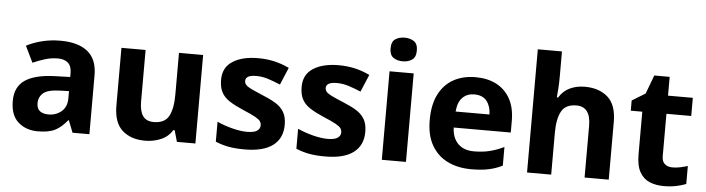

<svg xmlns="http://www.w3.org/2000/svg" viewBox="-47 -965 4336 1180"><g transform="rotate(5 2121.0 -375.0)"><path d="M302 -557Q412 -557 470.5 -509.5Q529 -462 529 -364V0H425L396 -74H392Q357 -30 318 -10Q279 10 211 10Q138 10 90 -32.5Q42 -75 42 -163Q42 -250 103 -291.5Q164 -333 286 -337L381 -340V-364Q381 -407 358.5 -427Q336 -447 296 -447Q256 -447 218 -435.5Q180 -424 142 -407L93 -508Q137 -531 190.5 -544Q244 -557 302 -557ZM323 -251Q251 -249 223 -225Q195 -201 195 -162Q195 -128 215 -113.5Q235 -99 267 -99Q315 -99 348 -127.5Q381 -156 381 -208V-253Z M1183 -546V0H1069L1049 -70H1041Q1015 -28 969.5 -9Q924 10 873 10Q785 10 732 -37.5Q679 -85 679 -190V-546H828V-227Q828 -169 849 -139Q870 -109 916 -109Q984 -109 1009 -155.5Q1034 -202 1034 -289V-546Z M1720 -162Q1720 -79 1661.5 -34.5Q1603 10 1487 10Q1430 10 1389 2.5Q1348 -5 1307 -22V-145Q1351 -125 1402 -112Q1453 -99 1492 -99Q1536 -99 1554.5 -112Q1573 -125 1573 -146Q1573 -160 1565.5 -171Q1558 -182 1533 -196Q1508 -210 1455 -232Q1404 -254 1371 -275.5Q1338 -297 1322 -327.5Q1306 -358 1306 -404Q1306 -480 1365 -518Q1424 -556 1522 -556Q1573 -556 1619 -546Q1665 -536 1714 -513L1669 -406Q1629 -423 1593 -434.5Q1557 -446 1520 -446Q1487 -446 1470.5 -437Q1454 -428 1454 -410Q1454 -397 1462.5 -386.5Q1471 -376 1495.5 -364Q1520 -352 1568 -332Q1615 -313 1649 -292.5Q1683 -272 1701.5 -241.5Q1720 -211 1720 -162Z M2217 -162Q2217 -79 2158.5 -34.5Q2100 10 1984 10Q1927 10 1886 2.5Q1845 -5 1804 -22V-145Q1848 -125 1899 -112Q1950 -99 1989 -99Q2033 -99 2051.5 -112Q2070 -125 2070 -146Q2070 -160 2062.5 -171Q2055 -182 2030 -196Q2005 -210 1952 -232Q1901 -254 1868 -275.5Q1835 -297 1819 -327.5Q1803 -358 1803 -404Q1803 -480 1862 -518Q1921 -556 2019 -556Q2070 -556 2116 -546Q2162 -536 2211 -513L2166 -406Q2126 -423 2090 -434.5Q2054 -446 2017 -446Q1984 -446 1967.5 -437Q1951 -428 1951 -410Q1951 -397 1959.5 -386.5Q1968 -376 1992.5 -364Q2017 -352 2065 -332Q2112 -313 2146 -292.5Q2180 -272 2198.5 -241.5Q2217 -211 2217 -162Z M2482 -546V0H2333V-546ZM2408 -760Q2441 -760 2465 -744.5Q2489 -729 2489 -687Q2489 -646 2465 -630Q2441 -614 2408 -614Q2374 -614 2350.5 -630Q2327 -646 2327 -687Q2327 -729 2350.5 -744.5Q2374 -760 2408 -760Z M2863 -556Q2939 -556 2993.5 -527Q3048 -498 3078 -443Q3108 -388 3108 -308V-236H2756Q2758 -173 2793.5 -137Q2829 -101 2892 -101Q2945 -101 2988 -111.5Q3031 -122 3077 -144V-29Q3037 -9 2992.5 0.5Q2948 10 2885 10Q2803 10 2740 -20.5Q2677 -51 2641 -113Q2605 -175 2605 -269Q2605 -365 2637.5 -428.5Q2670 -492 2728 -524Q2786 -556 2863 -556ZM2864 -450Q2821 -450 2792.5 -422Q2764 -394 2759 -335H2968Q2967 -385 2942 -417.5Q2917 -450 2864 -450Z M3378 -605Q3378 -565 3375.5 -528Q3373 -491 3371 -476H3379Q3405 -518 3446 -537Q3487 -556 3537 -556Q3626 -556 3679.5 -508.5Q3733 -461 3733 -356V0H3584V-319Q3584 -437 3496 -437Q3429 -437 3403.5 -390.5Q3378 -344 3378 -257V0H3229V-760H3378Z M4116 -109Q4141 -109 4164 -114Q4187 -119 4210 -126V-15Q4186 -5 4150.5 2.5Q4115 10 4073 10Q4024 10 3985.5 -6Q3947 -22 3924.5 -61.5Q3902 -101 3902 -171V-434H3831V-497L3913 -547L3956 -662H4051V-546H4204V-434H4051V-171Q4051 -140 4069 -124.5Q4087 -109 4116 -109Z"/></g></svg>

Font: Noto Sans Adlam Unjoined
Style: Bold
Weight: 700
Version: Version 3.001